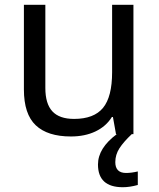

<svg xmlns="http://www.w3.org/2000/svg" viewBox="-20 -556 658 796"><path d="M458 116.2Q458 161.1 502.9 161.1Q524.4 161.1 551.3 154.8V210.9Q517.6 220.2 489.3 220.2Q386.2 220.2 386.2 126Q386.2 58.1 464.4 0H460.9L448.2 -70.8H443.8Q419.9 -32.2 376 -11.2Q332 9.8 273.9 9.8Q177.2 9.8 128.2 -36.6Q79.1 -83 79.1 -185.1V-536.1H168V-190.9Q168 -126 197 -94.5Q226.1 -63 287.1 -63Q369.6 -63 407.2 -108.9Q444.8 -154.8 444.8 -256.8V-536.1H533.2V0H526.4Q492.2 32.2 475.1 58.8Q458 85.4 458 116.2Z"/></svg>

Font: NotoSans
Style: Regular
Weight: 400
Designer: Monotype Design team
Foundry: Monotype Imaging Inc.
Version: Version 1.04